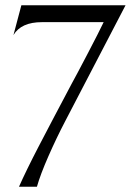

<svg xmlns="http://www.w3.org/2000/svg" viewBox="-20 -708 496 728"><path d="M120 0H52Q80 -63 127 -153.5Q174 -244 252 -391Q266 -416 311 -502Q356 -588 373 -624H139Q60 -624 31 -575L61 -688H456L228 -250Q194 -185 163.5 -115.5Q133 -46 120 0Z"/></svg>

Font: BellefairVN
Style: Regular
Weight: 400
Designer: Nick Shinn, Liron Lavi Turkenic
Foundry: Shinntype
Version: Version 1.003